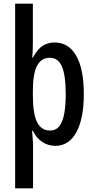

<svg xmlns="http://www.w3.org/2000/svg" viewBox="-20 -780 513 1040"><path d="M434 -270Q434 -137 393.5 -63.5Q353 10 280 10Q241 10 209 -11Q177 -32 158 -72H154Q155 -48 157 -28.5Q159 -9 159 6V240H62V-760H158V-553Q158 -508 155 -467H158Q181 -512 210 -531Q239 -550 275 -550Q352 -550 393 -478Q434 -406 434 -270ZM336 -269Q336 -372 315.5 -419.5Q295 -467 250 -467Q203 -467 180.5 -423.5Q158 -380 158 -286V-263Q158 -165 180.5 -119Q203 -73 251 -73Q285 -73 303.5 -99.5Q322 -126 329 -170Q336 -214 336 -269Z"/></svg>

Font: Noto Sans Lao UI ExtCond Med
Style: Regular
Weight: 500
Width: 2
Designer: Monotype Design Team
Foundry: Monotype Imaging Inc.
Version: Version 2.000; ttfautohint (v1.8.4.7-5d5b)